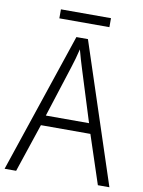

<svg xmlns="http://www.w3.org/2000/svg" viewBox="-92 -903 721 967"><g transform="rotate(10 268.5 -420.0)"><path d="M477 0 395 -248H142L59 0H0L241 -716H300L536 0ZM297 -562Q291 -581 283 -608Q275 -635 269 -658Q263 -633 256 -608Q249 -583 242 -562L158 -300H379ZM396 -840V-794H140V-840Z"/></g></svg>

Font: Noto Sans Arabic SemCond Light
Style: Regular
Weight: 300
Width: 4
Designer: Monotype Design Team, Nadine Chahine, Nizar Qandah and Khaled Hosny
Foundry: Monotype Imaging Inc.
Version: Version 2.012; ttfautohint (v1.8.4.7-5d5b)